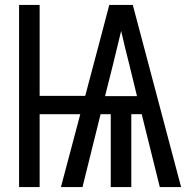

<svg xmlns="http://www.w3.org/2000/svg" viewBox="-20 -755 790 775"><path d="M57 0V-735H140V-368H324L389 -613L421 -735H516L711 0H625L552 -294H510V0H427V-294H386L313 0H226L304 -294H140V0ZM533 -367 503 -490Q494 -525 485.5 -560Q477 -595 469 -630Q461 -595 452 -560Q443 -525 435 -490L404 -367Z"/></svg>

Font: Iosevka Aile
Style: Regular
Weight: 400
Designer: Belleve Invis
Foundry: Belleve Invis
Version: Version 28.0.1; ttfautohint (v1.8.4)